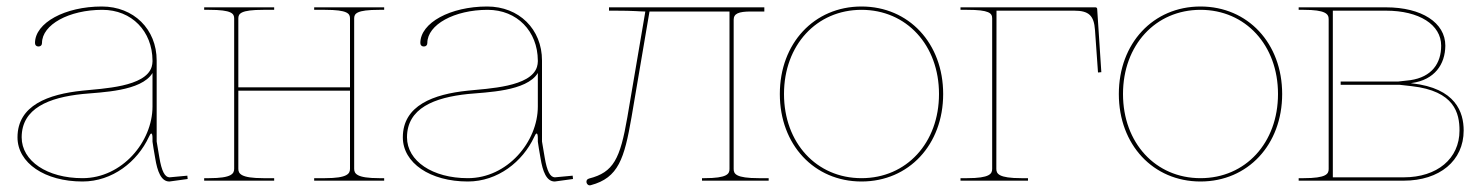

<svg xmlns="http://www.w3.org/2000/svg" viewBox="-20 -542 4438 576"><path d="M437.5 -323V-222.5C437.5 -116.5 346 -7.5 227.5 -7.5C121.5 -7.5 45 -59 45 -130C45 -217.5 127 -249.5 228 -260C283 -265.5 404 -267.5 437.5 -323ZM285.5 -522.5C175 -522.5 85 -473.5 85 -413C85 -406.5 89 -402.5 95.5 -402.5C102 -402.5 106 -406.5 106 -413C106 -468 187 -512.5 287 -512.5C375.5 -512.5 437 -448 437.5 -360.5V-357.5C437.5 -352.5 436.5 -347 435 -341.5C416.5 -281 289 -276.5 227 -270C125 -259.5 32.5 -226 32.5 -130C32.5 -53 114.5 2.5 227.5 2.5C317.5 2.5 392 -57 426.5 -131C429.5 -138 432 -141.5 434 -141.5C436 -141.5 437.5 -137 437.5 -128V-117C437.5 -113 443 -83.5 445.5 -68C452 -27.5 463.5 2.5 488 2.5H488.5L543 -5L542 -15L488.5 -10C474.5 -10.5 465 -28 458 -70L450 -117.5V-360.5C450 -454.5 381 -522.5 285.5 -522.5Z M592.5 -520V-512.5H607.5C676 -512.5 682.5 -501 682.5 -486.5V-36C682.5 -21.5 676 -7.5 607.5 -7.5H592.5V0H802.5V-7.5H770C701.5 -7.5 695 -21.5 695 -36V-270H1030V-36C1030 -21.5 1023.5 -7.5 955 -7.5H922.5V0H1132.5V-7.5H1117.5C1049 -7.5 1042.5 -21.5 1042.5 -36V-486.5C1042.5 -501 1049 -512.5 1117.5 -512.5H1132.5V-520H922.5V-512.5H955C1023.5 -512.5 1030 -501 1030 -486.5V-280H695V-486.5C695 -501 701.5 -512.5 770 -512.5H802.5V-520Z M1593.5 -323V-222.5C1593.5 -116.5 1502 -7.5 1383.5 -7.5C1277.5 -7.5 1201 -59 1201 -130C1201 -217.5 1283 -249.5 1384 -260C1439 -265.5 1560 -267.5 1593.5 -323ZM1441.5 -522.5C1331 -522.5 1241 -473.5 1241 -413C1241 -406.5 1245 -402.5 1251.5 -402.5C1258 -402.5 1262 -406.5 1262 -413C1262 -468 1343 -512.5 1443 -512.5C1531.5 -512.5 1593 -448 1593.5 -360.5V-357.5C1593.5 -352.5 1592.5 -347 1591 -341.5C1572.5 -281 1445 -276.5 1383 -270C1281 -259.5 1188.5 -226 1188.5 -130C1188.5 -53 1270.5 2.5 1383.5 2.5C1473.5 2.5 1548 -57 1582.5 -131C1585.5 -138 1588 -141.5 1590 -141.5C1592 -141.5 1593.5 -137 1593.5 -128V-117C1593.5 -113 1599 -83.5 1601.5 -68C1608 -27.5 1619.5 2.5 1644 2.5H1644.5L1699 -5L1698 -15L1644.5 -10C1630.5 -10.5 1621 -28 1614 -70L1606 -117.5V-360.5C1606 -454.5 1537 -522.5 1441.5 -522.5Z M2273 -520H1807V-510H1826C1883 -510 1899 -507.5 1913.5 -507.5H1916L1862 -190C1840.5 -65.5 1820.5 -25 1747.5 -6.5C1745 -6 1742 -4 1741 -2.5C1738 1.5 1739 8.5 1743.5 12C1746 14 1749 14.5 1752.5 13.5C1835.5 -8.5 1853 -66.5 1874.5 -190L1928.5 -507.5H2168.5V-35C2168.5 -20.5 2162 -7.5 2093.5 -7.5H2086V0H2286V-7.5H2256C2187.5 -7.5 2181 -20.5 2181 -35V-482.5C2181 -501 2195 -507.5 2233.5 -507.5H2273Z M2564.5 -522.5C2422.5 -522.5 2319.5 -412 2319.5 -260C2319.5 -108 2422.5 2.5 2564.5 2.5C2706.5 2.5 2809.5 -108 2809.5 -260C2809.5 -412 2706.5 -522.5 2564.5 -522.5ZM2564.5 -512.5C2699.5 -512.5 2797 -406.5 2797 -260C2797 -113.5 2699.5 -7.5 2564.5 -7.5C2429.5 -7.5 2332 -113.5 2332 -260C2332 -406.5 2429.5 -512.5 2564.5 -512.5Z M2861.5 -520V-512.5H2881.5C2947.5 -512.5 2956.5 -502.5 2956.5 -487V-35.5C2956.5 -21 2950 -7.5 2881.5 -7.5H2861.5V0H3064V-7.5H3044C2975.5 -7.5 2969 -21 2969 -35.5L2969.5 -510H3202.5C3246.5 -510 3262 -495.5 3265 -451.5L3274 -324.5L3284 -325.5L3271.5 -515.5C3271.5 -517 3270 -520 3266.5 -520Z M3581.5 -522.5C3439.5 -522.5 3336.5 -412 3336.5 -260C3336.5 -108 3439.5 2.5 3581.5 2.5C3723.5 2.5 3826.5 -108 3826.5 -260C3826.5 -412 3723.5 -522.5 3581.5 -522.5ZM3581.5 -512.5C3716.5 -512.5 3814 -406.5 3814 -260C3814 -113.5 3716.5 -7.5 3581.5 -7.5C3446.5 -7.5 3349 -113.5 3349 -260C3349 -406.5 3446.5 -512.5 3581.5 -512.5Z M3876 -520V-512.5H3891C3957 -512.5 3966 -500 3966 -484.5V-35C3966 -20.5 3959.5 -7.5 3891 -7.5H3876V0H4191C4299 0 4371 -60 4371 -150.5C4371 -204.5 4348 -277.5 4215.5 -292H4214V-293H4215.5C4284 -302.5 4315.5 -349 4316 -405C4316 -474 4245 -520 4138 -520ZM3978.5 -510H4138C4237.5 -510 4303.5 -468 4303.5 -405C4303.5 -352 4275.5 -311 4211 -301.5L4175.5 -297.5H4002V-287.5H4179.5L4215 -283.5C4344 -269 4358.5 -202 4358.5 -150.5C4358.5 -66 4291.5 -10 4191 -10H3978.5Z"/></svg>

Font: Znikomit
Style: Regular
Weight: 100
Designer: gluk
Foundry: gluk
Version: Version 0.55